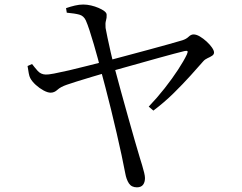

<svg xmlns="http://www.w3.org/2000/svg" viewBox="-20 -771 1040 826"><path d="M568.9 34.9Q545.9 34.9 534.6 17.9Q523.4 0.8 518.8 -25.8Q512.9 -58.1 503.2 -102.8Q493.6 -147.5 481.9 -198.2Q470.1 -248.9 457.7 -299.8Q445.2 -350.7 433.5 -395.2Q421.9 -439.6 413.2 -471.5Q409.2 -489.1 401.1 -518.4Q393 -547.8 383.6 -580.4Q374.2 -613.1 364.9 -641.1Q355.6 -669 349.2 -683.2Q340 -703 321.1 -708.1Q302.2 -713.3 267.3 -716.4L264.1 -736Q283.4 -742.7 302.3 -747.1Q321.1 -751.5 337.9 -751.5Q354.4 -751.5 371.6 -747.5Q388.8 -743.5 403.9 -737Q419 -730.6 428.9 -723.1Q438.8 -715.5 438.8 -707.8Q439.6 -694.4 436 -682.8Q432.4 -671.3 434.2 -650.8Q436.8 -637.1 442.5 -608.8Q448.3 -580.6 456 -547.3Q463.6 -513.9 471.2 -486Q484.2 -435.9 500.2 -378.7Q516.1 -321.4 531.5 -266.2Q546.9 -210.9 560.1 -165.4Q573.3 -119.8 581.3 -93.2Q586 -77.6 591.4 -60.3Q596.7 -42.9 600.2 -28.1Q603.7 -13.4 603.7 -5.1Q603.7 13.2 595.3 24Q586.9 34.9 568.9 34.9ZM619.8 -312.3Q656.1 -350.3 688.5 -391.5Q720.9 -432.7 745.9 -471Q770.9 -509.3 783.8 -536.5Q789.4 -548.8 786.2 -551.1Q783 -553.3 773.6 -551.3Q757.8 -547.5 728.6 -539.8Q699.3 -532.1 661.8 -521.6Q624.2 -511.2 584.7 -500Q545.2 -488.8 508.9 -478.8Q472.6 -468.8 446.2 -461.2Q415 -452.4 378.1 -441.2Q341.2 -430 310.3 -420.5Q279.4 -411 267.3 -406.4Q240.4 -397.1 227.1 -384.7Q213.8 -372.3 197.9 -372.3Q185.2 -372.3 167.5 -381.8Q149.8 -391.3 134 -405.7Q118.1 -420.1 110.3 -434.7Q106.1 -442.4 103.7 -455.8Q101.2 -469.2 98.6 -487L117.9 -495.6Q128.4 -481.6 141.9 -466.3Q155.3 -451.1 176.2 -450.3Q186.1 -449.5 212.7 -454.6Q239.4 -459.7 276.8 -468.3Q314.2 -476.9 355.9 -487.7Q397.6 -498.5 436.9 -508.3Q469.9 -517.1 518 -529.9Q566.1 -542.7 616 -556.2Q665.9 -569.8 706.4 -581Q747 -592.2 764.9 -597.8Q781.5 -603.2 791.6 -613Q801.7 -622.9 812.6 -622.9Q825.1 -622.9 840 -614Q854.9 -605.1 868.9 -592.3Q882.8 -579.5 891.8 -566.6Q900.8 -553.6 900.8 -545.3Q900.8 -536.6 892.3 -531.1Q883.9 -525.5 872.8 -520.7Q861.7 -515.8 854.1 -507Q832.8 -482.6 800.3 -446.5Q767.7 -410.3 727.5 -370.6Q687.2 -330.9 639.9 -295.2Z"/></svg>

Font: Noto Serif SC ExtraLight
Style: Regular
Weight: 200
Designer: Ryoko NISHIZUKA 西塚涼子 (kana & ideographs); Frank Grießhammer (Latin, Greek & Cyrillic); Wenlong ZHANG 张文龙 (bopomofo); San
Foundry: Adobe
Version: Version 2.002-H1;hotconv 1.1.0;makeotfexe 2.6.0